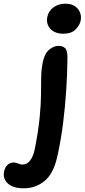

<svg xmlns="http://www.w3.org/2000/svg" viewBox="-144 -762 459 1042"><path d="M-16 260Q-56 260 -81 247.5Q-106 235 -116.5 214.5Q-127 194 -122 170Q-117 145 -103 132.5Q-89 120 -71 120Q-63 120 -57.5 121.5Q-52 123 -46.5 125Q-41 127 -35 129Q-29 131 -21 131Q3 131 20 108.5Q37 86 45 46Q64 -51 71 -122Q78 -193 78.5 -245.5Q79 -298 79.5 -341Q80 -384 88 -424Q98 -472 123 -492.5Q148 -513 173 -513Q198 -513 210.5 -499.5Q223 -486 222 -443Q221 -353 215 -266Q209 -179 198.5 -95Q188 -11 171 69Q151 174 101.5 217Q52 260 -16 260ZM200 -579Q154 -579 129.5 -605.5Q105 -632 113 -671Q120 -704 147.5 -723Q175 -742 210 -742Q243 -742 263 -728Q283 -714 290.5 -693.5Q298 -673 294 -651Q289 -626 266.5 -602.5Q244 -579 200 -579Z"/></svg>

Font: Shantell Sans SemiBold
Style: Italic
Weight: 600
Italic angle: -11°
Designer: Stephen Nixon, Anya Danilova, Shantell Martin
Foundry: Arrow Type
Version: Version 1.011;[c5ecc13dd]